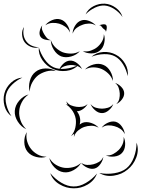

<svg xmlns="http://www.w3.org/2000/svg" viewBox="-93 -887 766 1039"><path d="M402 -580Q428 -603 465.5 -605.5Q503 -608 534 -591Q565 -575 584 -542.5Q603 -510 598 -475Q591 -510 572.5 -539.5Q554 -569 529 -582Q505 -595 470 -594Q435 -593 402 -580ZM226 -506Q232 -525 249 -541.5Q266 -558 286 -559Q305 -560 324 -545.5Q343 -531 351 -513Q337 -527 320 -531.5Q303 -536 287 -535Q271 -534 254.5 -528Q238 -522 226 -506ZM367 -511Q384 -530 413 -538Q442 -546 466 -536Q489 -527 504 -501Q519 -475 518 -449Q510 -473 492.5 -489.5Q475 -506 456 -514Q437 -522 413.5 -522.5Q390 -523 367 -511ZM68 -391Q60 -418 68.5 -449.5Q77 -481 99 -498Q121 -516 153.5 -516.5Q186 -517 210 -502Q183 -508 157.5 -500.5Q132 -493 114 -480Q96 -466 82.5 -442.5Q69 -419 68 -391ZM-31 -258Q-59 -278 -68.5 -313.5Q-78 -349 -69 -382Q-60 -415 -33 -440Q-6 -465 28 -467Q-3 -453 -27.5 -429Q-52 -405 -59 -379Q-67 -353 -58.5 -319.5Q-50 -286 -31 -258ZM530 -438Q547 -433 562.5 -417.5Q578 -402 579 -384Q580 -366 566.5 -348.5Q553 -331 536 -324Q549 -336 552.5 -352Q556 -368 555 -382Q554 -397 549 -412Q544 -427 530 -438ZM49 -188Q22 -200 3.5 -228.5Q-15 -257 -13 -287Q-11 -317 11 -342.5Q33 -368 62 -376Q38 -359 25 -334Q12 -309 11 -285Q9 -262 18 -235.5Q27 -209 49 -188ZM307 -146Q307 -155 309 -164Q300 -156 291 -150Q309 -171 314.5 -196Q320 -221 317 -243Q312 -273 292 -297Q286 -303 280 -310Q272 -317 262 -323Q268 -322 273 -320Q268 -329 266 -339Q276 -323 291 -317Q306 -311 321 -309Q335 -307 351.5 -309.5Q368 -312 381 -324Q373 -309 356.5 -297Q340 -285 323 -285Q337 -267 340 -247Q343 -231 338 -213Q346 -219 355 -223Q376 -230 401 -221.5Q426 -213 441 -196Q421 -207 400.5 -206.5Q380 -206 363 -200Q346 -194 330 -181Q314 -168 307 -146ZM520 -324Q514 -306 496 -290.5Q478 -275 459 -275Q439 -275 421.5 -290.5Q404 -306 397 -324Q409 -309 426 -304Q443 -299 459 -299Q474 -299 491 -304Q508 -309 520 -324ZM457 -196Q469 -213 491 -223Q513 -233 533 -228Q553 -222 567 -201.5Q581 -181 582 -161Q574 -179 558.5 -189.5Q543 -200 527 -204Q511 -209 492.5 -208.5Q474 -208 457 -196ZM159 -39Q134 -30 103.5 -37.5Q73 -45 56 -66Q39 -87 38.5 -118Q38 -149 52 -172Q47 -146 54 -122Q61 -98 75 -81Q88 -64 110 -51.5Q132 -39 159 -39ZM576 -146Q586 -126 584 -100.5Q582 -75 567 -59Q552 -43 526 -40Q500 -37 480 -46Q502 -44 519.5 -53.5Q537 -63 549 -75Q562 -88 570 -106Q578 -124 576 -146ZM646 -115Q660 -76 644.5 -35Q629 6 597 31Q566 57 522.5 63.5Q479 70 444 49Q484 57 525 50.5Q566 44 591 24Q617 3 631.5 -35.5Q646 -74 646 -115ZM466 -38Q464 -19 450.5 0.5Q437 20 419 25Q400 30 378.5 20Q357 10 346 -6Q362 5 379.5 5.5Q397 6 412 2Q428 -2 443 -11Q458 -20 466 -38ZM346 -6Q333 18 305.5 33.5Q278 49 251 45Q223 41 201 18Q179 -5 174 -32Q188 -8 210 5Q232 18 254 21Q276 24 301 18Q326 12 346 -6ZM432 52Q418 90 381.5 111.5Q345 133 305 132Q265 132 228.5 110Q192 88 179 50Q204 81 238.5 101.5Q273 122 305 122Q337 123 371.5 103Q406 83 432 52ZM370 -809Q383 -838 413 -853.5Q443 -869 475 -867Q506 -865 533.5 -845Q561 -825 570 -795Q552 -821 525.5 -838Q499 -855 474 -857Q449 -859 420.5 -845.5Q392 -832 370 -809ZM152 -750Q165 -768 189 -778Q213 -788 234 -782Q255 -776 269.5 -754.5Q284 -733 286 -711Q277 -731 260.5 -742.5Q244 -754 227 -759Q210 -764 190 -763Q170 -762 152 -750ZM300 -705Q300 -726 313 -747.5Q326 -769 346 -776Q365 -783 388.5 -774Q412 -765 426 -749Q408 -760 388.5 -759.5Q369 -759 354 -753Q338 -748 322.5 -736.5Q307 -725 300 -705ZM443 -750Q450 -753 462.5 -755Q475 -757 481 -752Q486 -746 484.5 -733.5Q483 -721 480 -714Q480 -722 474 -726Q468 -730 464 -734Q459 -739 455 -745Q451 -751 443 -750ZM182 -670Q168 -668 150 -673Q132 -678 125 -690Q118 -703 122.5 -721Q127 -739 136 -750Q131 -736 135.5 -724Q140 -712 146 -702Q152 -692 160 -682.5Q168 -673 182 -670ZM117 -631Q96 -625 74.5 -633.5Q53 -642 40 -659Q28 -676 26.5 -699.5Q25 -723 37 -741Q26 -696 48 -665Q70 -634 117 -631ZM469 -702Q477 -681 471 -654Q465 -627 447 -613Q429 -598 402 -598Q375 -598 355 -610Q378 -606 398 -613Q418 -620 432 -631Q447 -643 458 -661Q469 -679 469 -702ZM339 -610Q322 -590 292.5 -581.5Q263 -573 238 -582Q214 -592 198 -618Q182 -644 182 -670Q191 -645 209 -628.5Q227 -612 247 -604Q267 -597 291.5 -597Q316 -597 339 -610ZM331 -535Q305 -508 266 -503.5Q227 -499 193 -514Q159 -529 136.5 -561.5Q114 -594 117 -631Q127 -596 148.5 -565.5Q170 -535 197 -523Q224 -511 261 -515Q298 -519 331 -535Z"/></svg>

Font: Rubik Puddles
Style: Regular
Weight: 400
Designer: Hubert and Fischer, NaN
Foundry: Hubert and Fischer, NaN
Version: Version 2.200